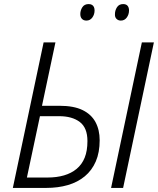

<svg xmlns="http://www.w3.org/2000/svg" viewBox="-20 -922 775 942"><path d="M43 0 194 -714H252L186 -403H272Q342 -403 385 -382Q428 -361 448.5 -323Q469 -285 469 -234Q469 -174 450 -130Q431 -86 396 -57Q361 -28 313 -14Q265 0 206 0ZM213 -51Q258 -51 294 -61.5Q330 -72 356 -93.5Q382 -115 395.5 -148.5Q409 -182 409 -230Q409 -295 371.5 -323.5Q334 -352 270 -352H176L112 -51ZM525 0 676 -714H735L584 0ZM573 -821Q560 -821 551.5 -829.5Q543 -838 544 -853Q544 -871 554 -886.5Q564 -902 584 -902Q599 -902 606 -893.5Q613 -885 613 -871Q613 -851 602 -836Q591 -821 573 -821ZM404 -821Q390 -821 382 -829.5Q374 -838 374 -853Q374 -871 384 -886.5Q394 -902 415 -902Q425 -902 431.5 -898Q438 -894 441 -887Q444 -880 444 -871Q444 -851 433 -836Q422 -821 404 -821Z"/></svg>

Font: Noto Sans Display Light
Style: Italic
Weight: 300
Italic angle: -12°
Designer: Monotype Design Team
Foundry: Monotype Imaging Inc.
Version: Version 2.003